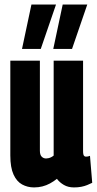

<svg xmlns="http://www.w3.org/2000/svg" viewBox="-20 -809 424 839"><path d="M128.8 10Q100.4 10 76.7 -2.9Q53.1 -15.7 39.1 -46.4Q25.1 -77 25.1 -129.5V-544H154.3V-150.5Q154.3 -132.4 162.1 -124.5Q169.9 -116.5 181.3 -116.5Q186.4 -116.5 192.4 -117.9Q198.4 -119.3 204.4 -122.5Q210.4 -125.7 214.5 -129.2V-544H343V-149.5Q343 -140.1 344.3 -134.5Q345.6 -128.8 348.7 -126.7Q351.8 -124.5 355.7 -124.5Q364.8 -124.5 373.2 -128L383 -10.2Q372.5 -5.1 360.9 -0.3Q349.3 4.5 335.1 7.2Q320.8 10 303.2 10Q277.6 10 259.1 -0.9Q240.5 -11.7 228.7 -27.6Q214.9 -16.4 198.8 -7.6Q182.7 1.2 165.2 5.6Q147.7 10 128.8 10ZM212.8 -595.3 254 -789.3H361.4L294.8 -595.3ZM76.2 -595.3 117.4 -789.3H224.8L158.2 -595.3Z"/></svg>

Font: Georama ExtraCondensed Thin
Style: Regular
Weight: 100
Width: 2
Designer: Jean-Baptiste Levee
Foundry: Production Type
Version: Version 1.001